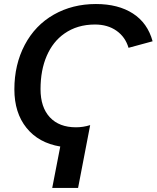

<svg xmlns="http://www.w3.org/2000/svg" viewBox="-20 -718 772 946"><path d="M237.3 208 276.9 3.9Q170.4 -13.7 110.6 -87.9Q50.8 -162.1 50.8 -277.8Q50.8 -399.9 102.1 -497.1Q153.3 -593.8 245.1 -646Q336.9 -698.2 452.6 -698.2Q562.5 -698.2 635 -651.4Q707.5 -604.5 731.9 -514.6L613.3 -482.4Q597.7 -535.6 554.2 -566.4Q510.7 -597.2 447.8 -597.2Q360.8 -597.2 297.4 -552.7Q240.7 -513.2 210.2 -442.6Q179.7 -372.1 179.7 -278.8Q179.7 -189.5 225.6 -140.1Q271.5 -90.8 354.5 -90.8Q389.6 -90.8 424.3 -101.6L364.7 208Z"/></svg>

Font: Arimo SemiBold
Style: Italic
Weight: 600
Italic angle: -12°
Version: Version 1.33